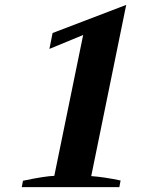

<svg xmlns="http://www.w3.org/2000/svg" viewBox="-20 -765 646 785"><path d="M74 -26Q164 -45 202 -46L320 -622L182 -565L195 -630L496 -745L353 -45Q408 -41 473 -27L468 0H69Z"/></svg>

Font: Trirong
Style: Bold Italic
Weight: 700
Italic angle: -12°
Designer: Katatrad Team
Foundry: CadsonDemak
Version: Version 1.001